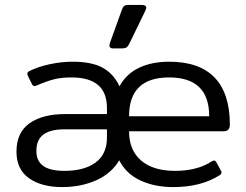

<svg xmlns="http://www.w3.org/2000/svg" viewBox="-20 -746 1002 781"><path d="M425 -561Q425 -563 427 -571L476 -707Q480 -718 485.5 -722Q491 -726 505 -726H556Q575 -726 575 -714Q575 -712 571 -702L505 -566Q500 -556 493.5 -552.5Q487 -549 474 -549H440Q425 -549 425 -561ZM47 -129Q47 -207 100 -244.5Q153 -282 245 -282H415V-307Q415 -431 271 -431Q228 -431 198 -423Q168 -415 131 -399Q125 -396 120 -396Q113 -396 108 -408L93 -438Q91 -444 91 -446Q91 -453 100 -457Q133 -474 181 -484.5Q229 -495 276 -495Q354 -495 398.5 -470Q443 -445 466 -395Q493 -445 545 -470Q597 -495 668 -495Q791 -495 853 -430.5Q915 -366 915 -239Q915 -212 889 -212H505Q505 -135 554 -93Q603 -51 692 -51Q783 -51 842 -90Q848 -93 851 -93Q856 -93 860 -86L878 -53Q881 -49 881 -44Q881 -38 873 -33Q797 15 685 15Q609 15 551 -12Q493 -39 465 -94Q433 -40 371 -12.5Q309 15 233 15Q149 15 98 -21Q47 -57 47 -129ZM831 -273Q831 -431 668 -431Q505 -431 505 -273ZM415 -186V-220H242Q186 -220 157 -199Q128 -178 128 -132Q128 -91 156 -71Q184 -51 242 -51Q323 -51 369 -85Q415 -119 415 -186Z"/></svg>

Font: Mitr Light
Style: Regular
Weight: 300
Designer: Thanarat Vachiruckul
Foundry: Cadson Demak
Version: Version 1.002